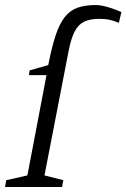

<svg xmlns="http://www.w3.org/2000/svg" viewBox="-39 -744 503 764"><path d="M-19 0 -14 -27 70 -46 146 -445H76L79 -464L153 -485Q167 -557 182.5 -603.5Q198 -650 219 -676.5Q240 -703 270 -713.5Q300 -724 342 -724Q362 -724 391 -715.5Q420 -707 444 -696L434 -653Q413 -662 396 -665.5Q379 -669 356 -669Q320 -669 296.5 -658Q273 -647 258.5 -619.5Q244 -592 234 -541L138 -46L213 -27L208 0Z"/></svg>

Font: Manuale Light
Style: Italic
Weight: 300
Italic angle: -11°
Version: Version 1.002